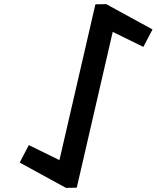

<svg xmlns="http://www.w3.org/2000/svg" viewBox="-20 -924 759 930"><path d="M526 -769.6 674.3 -696.8 718.7 -781.4 494.4 -904 442.1 -903.1 267.9 -148.4 119.7 -221.2 75.3 -136.6 299.6 -14 351.8 -14.9Z"/></svg>

Font: Stormning
Style: LightObl
Weight: 400
Designer: Robert Jablonski, Mew Too
Foundry: Cannot Into Space Fonts
Version: Version 0.90